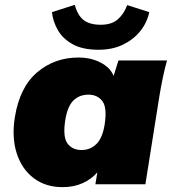

<svg xmlns="http://www.w3.org/2000/svg" viewBox="-20 -759 717 791"><path d="M28 0ZM28 0ZM238 12Q168 12 119 -25Q70 -62 49 -127Q28 -192 41 -275Q61 -400 133 -461Q205 -522 303 -522Q355 -522 395 -501Q435 -480 448 -446L468 -510H668Q658 -474 650.5 -437.5Q643 -401 637 -365L579 0H373L381 -49Q357 -21 320.5 -4.5Q284 12 238 12ZM316 -141Q352 -141 377 -165.5Q402 -190 411 -245Q422 -315 402 -342Q382 -369 344 -369Q307 -369 282.5 -345Q258 -321 249 -265Q238 -195 258 -168Q278 -141 316 -141ZM386 -554Q320 -554 279 -577Q238 -600 218 -635.5Q198 -671 194 -709L288 -739Q300 -695 325 -676Q350 -657 395 -657Q440 -657 465.5 -679.5Q491 -702 504 -738L595 -709Q586 -666 558 -631Q530 -596 486.5 -575Q443 -554 386 -554Z"/></svg>

Font: Winston Black
Style: Italic
Weight: 900
Italic angle: -9°
Designer: Original fonts by Vernon Adams / Changes by Cristiano Sobral
Foundry: VOriginal fonts by Vernon Adams / Changes by Cristiano Sobral
Version: Version 2.503;July 17, 2020;FontCreator 13.0.0.2655 64-bit